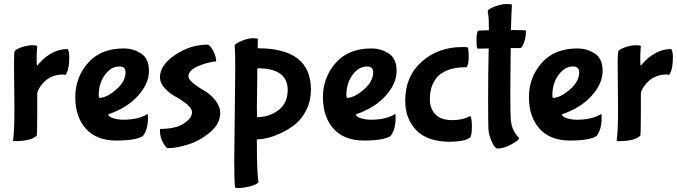

<svg xmlns="http://www.w3.org/2000/svg" viewBox="-20 -679 3381 959"><path d="M52 -135 50 -362Q50 -421 54 -425Q65 -436 92 -444.5Q119 -453 142.5 -453Q166 -453 166 -448Q163 -421 163 -386.5Q163 -352 165 -352Q167 -352 169 -354.5Q171 -357 175.5 -362.5Q180 -368 194.5 -382Q209 -396 226 -406Q269 -434 318 -434Q326 -421 326 -394Q326 -337 312 -313L308 -305L295 -307Q223 -307 182 -248Q166 -224 166 -212V-124Q166 -4 163 -1Q135 26 53 26Q45 26 45 23Q52 -16 52 -135Z M607 -318Q607 -347 576 -347Q535 -347 504 -305Q473 -263 473 -204Q473 -190 477 -190Q513 -191 560 -231.5Q607 -272 607 -318ZM694 0Q660 23 561 23Q462 23 409 -36Q356 -95 356 -193.5Q356 -292 419.5 -364.5Q483 -437 598 -437Q645 -437 684.5 -412Q724 -387 724 -324.5Q724 -262 669.5 -201Q615 -140 521 -108Q521 -96 545.5 -88.5Q570 -81 594 -81Q670 -81 714 -108Q715 -109 717 -109Q719 -109 719 -90Q719 -32 694 0Z M1080 -115Q1080 -61 1029.5 -18.5Q979 24 920.5 42.5Q862 61 818 61Q813 61 804 49Q779 16 779 -28V-35Q857 -35 898 -62Q939 -89 939 -118Q939 -137 914 -158Q889 -179 859 -195Q829 -211 804 -237.5Q779 -264 779 -293Q779 -354 855 -405Q931 -456 1017 -456Q1027 -456 1043 -428.5Q1059 -401 1060 -372Q1040 -372 1000 -360Q921 -335 921 -298Q921 -272 999 -227Q1029 -210 1054 -180Q1079 -150 1080 -115Z M1268 -485 1267 -438Q1533 -438 1533 -232Q1533 -176 1510.5 -130.5Q1488 -85 1455 -58.5Q1422 -32 1383 -14Q1316 17 1263 17V32Q1263 182 1271 232Q1258 245 1226 252.5Q1194 260 1174 260Q1154 260 1154 257Q1150 225 1150 125L1155 -340Q1155 -422 1152 -454Q1164 -466 1192.5 -477Q1221 -488 1242 -488Q1263 -488 1268 -485ZM1263 -144 1264 -94Q1325 -94 1371 -129Q1417 -164 1417 -230Q1417 -338 1266 -338L1265 -325Q1265 -312 1265 -291Z M1844 -318Q1844 -347 1813 -347Q1772 -347 1741 -305Q1710 -263 1710 -204Q1710 -190 1714 -190Q1750 -191 1797 -231.5Q1844 -272 1844 -318ZM1931 0Q1897 23 1798 23Q1699 23 1646 -36Q1593 -95 1593 -193.5Q1593 -292 1656.5 -364.5Q1720 -437 1835 -437Q1882 -437 1921.5 -412Q1961 -387 1961 -324.5Q1961 -262 1906.5 -201Q1852 -140 1758 -108Q1758 -96 1782.5 -88.5Q1807 -81 1831 -81Q1907 -81 1951 -108Q1952 -109 1954 -109Q1956 -109 1956 -90Q1956 -32 1931 0Z M2228 29Q2114 29 2059 -29Q2004 -87 2004 -175Q2004 -298 2086.5 -371Q2169 -444 2288 -444Q2311 -444 2315 -443Q2321 -438 2321 -395Q2321 -352 2309 -343H2302Q2225 -343 2177 -307Q2157 -292 2142 -260Q2127 -228 2127 -183Q2127 -138 2154 -108.5Q2181 -79 2241 -79Q2288 -79 2324 -97Q2328 -99 2329 -99Q2337 -91 2337 -45Q2337 1 2326 10Q2293 29 2228 29Z M2537 -655Q2535 -632 2532 -529Q2607 -529 2607 -526Q2607 -492 2597 -465.5Q2587 -439 2578 -439H2531Q2529 -291 2529 -198.5Q2529 -106 2532 -75Q2538 -23 2573 10Q2573 21 2534.5 42Q2496 63 2462 63Q2459 63 2450.5 53Q2442 43 2432.5 20Q2423 -3 2420.5 -25Q2418 -47 2418 -182Q2418 -317 2421 -437L2365 -436Q2360 -441 2360 -479.5Q2360 -518 2369 -526Q2391 -527 2422 -528Q2422 -586 2419 -603Q2416 -620 2416 -623Q2416 -633 2450.5 -646Q2485 -659 2511 -659Q2537 -659 2537 -655Z M2873 -318Q2873 -347 2842 -347Q2801 -347 2770 -305Q2739 -263 2739 -204Q2739 -190 2743 -190Q2779 -191 2826 -231.5Q2873 -272 2873 -318ZM2960 0Q2926 23 2827 23Q2728 23 2675 -36Q2622 -95 2622 -193.5Q2622 -292 2685.5 -364.5Q2749 -437 2864 -437Q2911 -437 2950.5 -412Q2990 -387 2990 -324.5Q2990 -262 2935.5 -201Q2881 -140 2787 -108Q2787 -96 2811.5 -88.5Q2836 -81 2860 -81Q2936 -81 2980 -108Q2981 -109 2983 -109Q2985 -109 2985 -90Q2985 -32 2960 0Z M3067 -135 3065 -362Q3065 -421 3069 -425Q3080 -436 3107 -444.5Q3134 -453 3157.5 -453Q3181 -453 3181 -448Q3178 -421 3178 -386.5Q3178 -352 3180 -352Q3182 -352 3184 -354.5Q3186 -357 3190.5 -362.5Q3195 -368 3209.5 -382Q3224 -396 3241 -406Q3284 -434 3333 -434Q3341 -421 3341 -394Q3341 -337 3327 -313L3323 -305L3310 -307Q3238 -307 3197 -248Q3181 -224 3181 -212V-124Q3181 -4 3178 -1Q3150 26 3068 26Q3060 26 3060 23Q3067 -16 3067 -135Z"/></svg>

Font: Bubblegum Sans
Style: Regular
Weight: 400
Designer: Angel Koziupa and Alejandro Paul
Foundry: Angel Koziupa and Alejandro Paul
Version: Version 1.001